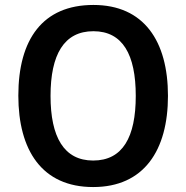

<svg xmlns="http://www.w3.org/2000/svg" viewBox="-20 -745 752 775"><path d="M658 -358C658 -579 561 -725 357 -725C153 -725 54 -587 54 -359C54 -139 149 10 356 10C561 10 658 -138 658 -358ZM184 -358C184 -524 238 -619 357 -619C475 -619 528 -525 528 -358C528 -191 475 -97 356 -97C238 -97 184 -192 184 -358Z"/></svg>

Font: Noto Sans Arabic SemCond SemBd
Style: Regular
Weight: 600
Width: 4
Designer: Monotype Design Team, Nadine Chahine, Nizar Qandah and Khaled Hosny
Foundry: Monotype Imaging Inc.
Version: Version 2.012